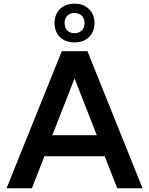

<svg xmlns="http://www.w3.org/2000/svg" viewBox="-20 -1006 797 1026"><path d="M150.4 0H15.1L310.1 -732.4H447.3L741.7 0H606.4L539.6 -170.9H217.3ZM259.8 -283.7H497.1L378.4 -586.9ZM378.4 -779.3Q330.1 -779.3 300.8 -807.6Q271.5 -835.9 271.5 -882.8Q271.5 -929.2 300.8 -957.8Q330.1 -986.3 378.4 -986.3Q426.3 -986.3 455.6 -957.8Q484.9 -929.2 484.9 -882.8Q484.9 -835.9 455.6 -807.6Q426.3 -779.3 378.4 -779.3ZM378.4 -828.6Q402.3 -828.6 417 -843.5Q431.6 -858.4 431.6 -882.8Q431.6 -907.2 417 -921.9Q402.3 -936.5 378.4 -936.5Q354 -936.5 339.6 -921.9Q325.2 -907.2 325.2 -882.8Q325.2 -858.4 339.6 -843.5Q354 -828.6 378.4 -828.6Z"/></svg>

Font: Kumbh Sans SemiBold
Style: Regular
Weight: 600
Version: Version 1.005